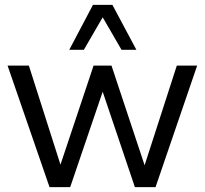

<svg xmlns="http://www.w3.org/2000/svg" viewBox="-20 -770 842 790"><path d="M402.5 -698.8 325 -565H265L362.5 -750H442.5L541.2 -565H480ZM707.5 -500H791.2L620 0H535L402.5 -392.5L268.8 0H183.8L11.2 -500H98.8L228.8 -92.5L365 -500H438.8L575 -90Z"/></svg>

Font: Now Alt
Style: Regular
Weight: 400
Designer: Alfredo Marco Pradil
Foundry: Alfredo Marco Pradil
Version: Version 1.002;PS 001.002;hotconv 1.0.88;makeotf.lib2.5.64775